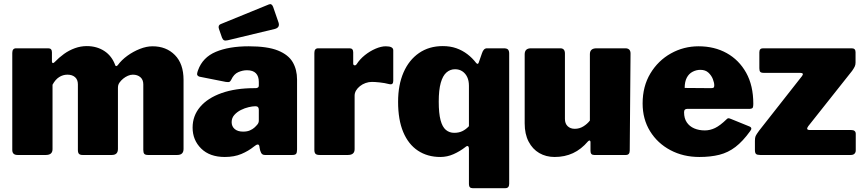

<svg xmlns="http://www.w3.org/2000/svg" viewBox="-20 -770 4296 954"><path d="M67 0Q41 0 41 -25V-507Q41 -530 60 -530H220Q238 -530 238 -510V-465Q238 -459 241.5 -457Q245 -455 251 -461Q273 -484 298 -502Q323 -520 352 -530.5Q381 -541 411 -541Q461 -541 498.5 -516.5Q536 -492 553 -445Q555 -441 558 -441.5Q561 -442 565 -446Q584 -472 613 -493Q642 -514 675 -527Q708 -540 738 -540Q806 -540 849 -496.5Q892 -453 892 -373V-30Q892 0 861 0H715Q702 0 697 -5.5Q692 -11 692 -25V-351Q692 -374 677.5 -386.5Q663 -399 640 -399Q628 -399 615.5 -393.5Q603 -388 592.5 -379.5Q582 -371 574 -360Q569 -353 567.5 -346.5Q566 -340 566 -333V-30Q566 0 536 0H390Q378 0 372.5 -5.5Q367 -11 367 -25V-351Q367 -374 353 -386.5Q339 -399 315 -399Q293 -399 274 -387Q255 -375 241 -349V-29Q241 0 208 0H67Z M1242 -42Q1215 -20 1179.5 -5Q1144 10 1097 10Q1022 10 979.5 -32Q937 -74 937 -136Q937 -195 974.5 -239Q1012 -283 1081 -307.5Q1150 -332 1244 -332H1251Q1255 -332 1260.5 -334.5Q1266 -337 1266 -346V-363Q1266 -391 1251.5 -406Q1237 -421 1207 -421Q1186 -421 1164 -411.5Q1142 -402 1129 -374Q1125 -366 1120.5 -363.5Q1116 -361 1102 -363L971 -389Q964 -391 960.5 -396.5Q957 -402 964 -421Q987 -485 1052.5 -512.5Q1118 -540 1216 -540Q1309 -540 1361 -519Q1413 -498 1434.5 -461Q1456 -424 1456 -375V-27Q1456 -12 1451.5 -6Q1447 0 1433 0H1296Q1283 0 1277.5 -10.5Q1272 -21 1270 -35L1269 -42Q1266 -62 1242 -42ZM1266 -224Q1266 -242 1251 -242H1247Q1235 -242 1215.5 -237.5Q1196 -233 1177 -223.5Q1158 -214 1144.5 -199Q1131 -184 1131 -163Q1131 -142 1146 -129Q1161 -116 1188 -116Q1208 -116 1221.5 -122Q1235 -128 1243 -135Q1252 -143 1259 -151.5Q1266 -160 1266 -171V-224ZM1337 -736 1364 -658Q1372 -633 1345 -626L1112 -570Q1099 -567 1093 -570Q1087 -573 1083 -583L1068 -626Q1062 -644 1076 -650L1316 -748Q1330 -754 1337 -736Z M1568 0Q1553 0 1547.5 -6Q1542 -12 1542 -25V-507Q1542 -530 1561 -530H1717Q1735 -530 1735 -510V-454Q1735 -447 1741 -445.5Q1747 -444 1752 -451Q1768 -476 1793 -496Q1818 -516 1846 -528Q1874 -540 1897 -540Q1934 -540 1934 -520V-368Q1934 -347 1914 -352Q1891 -358 1866.5 -360.5Q1842 -363 1828 -363Q1812 -363 1796.5 -357.5Q1781 -352 1768.5 -342Q1756 -332 1749 -320Q1742 -308 1742 -295V-29Q1742 0 1709 0H1568Z M2483 -530Q2499 -530 2504.5 -523.5Q2510 -517 2510 -504V143Q2510 165 2491 165H2328Q2310 165 2310 145V-28Q2310 -42 2305 -44Q2300 -46 2292 -39Q2265 -18 2233.5 -4Q2202 10 2168 10Q2104 10 2056.5 -21.5Q2009 -53 1983.5 -114Q1958 -175 1958 -264Q1958 -348 1985 -410Q2012 -472 2062 -506.5Q2112 -541 2180 -541Q2217 -541 2247 -530.5Q2277 -520 2302 -501Q2327 -482 2346 -457Q2355 -447 2359 -460L2375 -506Q2379 -518 2385 -524Q2391 -530 2400 -530ZM2310 -344Q2310 -369 2301.5 -387Q2293 -405 2277.5 -415.5Q2262 -426 2241 -426Q2217 -426 2198.5 -410Q2180 -394 2170 -358.5Q2160 -323 2160 -265Q2160 -207 2169 -173Q2178 -139 2195.5 -124.5Q2213 -110 2237 -110Q2260 -110 2277.5 -118.5Q2295 -127 2310 -143Z M2836 -130Q2859 -130 2878.5 -142Q2898 -154 2911 -171V-501Q2911 -530 2944 -530H3087Q3113 -530 3113 -504L3109 -22Q3109 0 3090 0H2932Q2914 0 2914 -20V-64Q2914 -70 2910.5 -71.5Q2907 -73 2902 -68Q2868 -28 2827 -9Q2786 10 2736 10Q2693 10 2659.5 -9.5Q2626 -29 2606.5 -66.5Q2587 -104 2587 -157V-500Q2587 -530 2618 -530H2764Q2787 -530 2787 -504V-179Q2787 -156 2800.5 -143Q2814 -130 2836 -130Z M3379 -212Q3379 -182 3392.5 -162Q3406 -142 3429.5 -132Q3453 -122 3482 -122Q3508 -122 3533 -134Q3558 -146 3591 -178Q3595 -182 3598.5 -182.5Q3602 -183 3612 -179L3703 -142Q3721 -135 3707 -118Q3671 -68 3634.5 -40Q3598 -12 3554.5 -1Q3511 10 3455 10Q3375 10 3311 -24Q3247 -58 3210 -118Q3173 -178 3173 -256Q3173 -341 3211.5 -405Q3250 -469 3313.5 -504.5Q3377 -540 3451 -540Q3530 -540 3591 -506Q3652 -472 3687.5 -408.5Q3723 -345 3723 -254Q3723 -241 3720.5 -235.5Q3718 -230 3705 -229H3394Q3387 -229 3383 -225Q3379 -221 3379 -212ZM3512 -332Q3522 -332 3525.5 -334.5Q3529 -337 3529 -346Q3529 -359 3522 -377Q3515 -395 3500 -409Q3485 -423 3460 -423Q3440 -423 3421.5 -413.5Q3403 -404 3392.5 -384Q3382 -364 3382 -333Z M3757 0Q3742 0 3736.5 -5Q3731 -10 3731 -25V-70Q3731 -86 3734.5 -94Q3738 -102 3752 -121L3965 -392Q3977 -408 3955 -408H3775Q3762 -408 3757.5 -413Q3753 -418 3753 -431V-510Q3753 -530 3771 -530H4212Q4231 -530 4231 -511V-459Q4231 -448 4227 -439.5Q4223 -431 4214 -418L3996 -143Q3982 -124 4004 -124H4209Q4232 -124 4232 -105V-22Q4232 -13 4226 -6.5Q4220 0 4207 0H3757Z"/></svg>

Font: Libre Franklin Black
Style: Regular
Weight: 900
Designer: Pablo Impallari, Rodrigo Fuenzalida, Nhung Nguyen
Foundry: Impallari Type
Version: Version 3.000